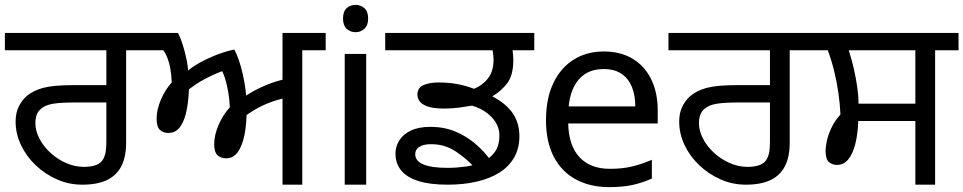

<svg xmlns="http://www.w3.org/2000/svg" viewBox="-27 -757 3949 787"><path d="M310 0Q256 0 207 -21.5Q158 -43 119.5 -79.5Q81 -116 59 -162.5Q37 -209 37 -258Q37 -294 49.5 -319.5Q62 -345 82 -363Q109 -386 150.5 -397Q192 -408 272 -408H409V-551H-7V-622H586V-551H490V-172Q490 -114 470.5 -76Q451 -38 411.5 -19Q372 0 310 0ZM317 -73Q340 -73 359 -78Q378 -83 390 -96Q399 -107 404 -124.5Q409 -142 409 -183V-337H282Q220 -337 189 -331.5Q158 -326 141 -311Q128 -300 123 -285Q118 -270 118 -252Q118 -220 135 -188Q152 -156 180.5 -130Q209 -104 244.5 -88.5Q280 -73 317 -73Z M1131 0V-373L1143 -356Q1108 -348 1077 -336Q1046 -324 1018.5 -308Q991 -292 965 -271L984 -305Q984 -248 975 -203.5Q966 -159 947.5 -133.5Q929 -108 900 -108Q879 -108 865 -120.5Q851 -133 851 -166Q851 -204 869.5 -246Q888 -288 915 -317Q914 -348 908.5 -380Q903 -412 894.5 -438.5Q886 -465 875 -478L907 -473Q874 -463 840 -447Q806 -431 778.5 -413Q751 -395 734 -379L748 -422Q748 -360 739.5 -312.5Q731 -265 712.5 -238.5Q694 -212 663 -212Q642 -212 628.5 -224.5Q615 -237 615 -271Q615 -308 633 -349.5Q651 -391 677 -419Q674 -482 660.5 -516Q647 -550 636 -558L679 -551H552V-622H703Q713 -602 722.5 -572Q732 -542 738.5 -509Q745 -476 745 -445L732 -456Q744 -471 775.5 -490.5Q807 -510 849 -527.5Q891 -545 933 -554Q943 -537 952 -510.5Q961 -484 968 -453.5Q975 -423 979 -393Q983 -363 983 -339L966 -353Q984 -368 1011 -383Q1038 -398 1072 -411.5Q1106 -425 1143 -433L1131 -405V-622H1308V-551H1212V0Z M1474 -536V0H1386V-536ZM1431 -737Q1451 -737 1466.5 -723.5Q1482 -710 1482 -681Q1482 -653 1466.5 -639Q1451 -625 1431 -625Q1409 -625 1394 -639Q1379 -653 1379 -681Q1379 -710 1394 -723.5Q1409 -737 1431 -737Z M1808 0Q1734 0 1686.5 -15.5Q1639 -31 1616.5 -59.5Q1594 -88 1594 -127Q1594 -157 1610 -182Q1626 -207 1657.5 -222Q1689 -237 1737 -237Q1795 -237 1841.5 -217Q1888 -197 1924 -165.5Q1960 -134 1983 -101L1921 -67Q1889 -104 1843 -135Q1797 -166 1741 -166Q1708 -166 1691.5 -155Q1675 -144 1675 -125Q1675 -97 1708.5 -83Q1742 -69 1807 -69Q1843 -69 1880.5 -74Q1918 -79 1949.5 -93Q1981 -107 2000.5 -133Q2020 -159 2020 -202Q2020 -243 1989 -276Q1958 -309 1908 -324Q1885 -320 1855.5 -316Q1826 -312 1795 -312Q1750 -312 1726 -320.5Q1702 -329 1693 -342Q1684 -355 1684 -369Q1684 -398 1709.5 -408.5Q1735 -419 1771 -419Q1811 -419 1846.5 -412.5Q1882 -406 1916 -393Q1951 -407 1973.5 -436Q1996 -465 1996 -512Q1996 -526 1993.5 -542.5Q1991 -559 1984 -578L2017 -551H1552V-622H2163V-551H2046L2069 -576Q2073 -560 2075 -543Q2077 -526 2077 -511Q2077 -449 2052.5 -416.5Q2028 -384 1991 -362Q2047 -333 2074.5 -293Q2102 -253 2102 -199Q2102 -149 2080.5 -111.5Q2059 -74 2020 -49.5Q1981 -25 1927 -12.5Q1873 0 1808 0Z M2448 -546Q2517 -546 2566.5 -516Q2616 -486 2642.5 -431.5Q2669 -377 2669 -304V-251H2302Q2304 -160 2348.5 -112.5Q2393 -65 2473 -65Q2524 -65 2563.5 -74.5Q2603 -84 2645 -102V-25Q2604 -7 2564 1.5Q2524 10 2469 10Q2393 10 2334.5 -21Q2276 -52 2243.5 -113.5Q2211 -175 2211 -264Q2211 -352 2240.5 -415Q2270 -478 2323.5 -512Q2377 -546 2448 -546ZM2447 -474Q2384 -474 2347.5 -433.5Q2311 -393 2304 -321H2577Q2577 -367 2563 -401Q2549 -435 2520.5 -454.5Q2492 -474 2447 -474Z M3030 0Q2976 0 2927 -21.5Q2878 -43 2839.5 -79.5Q2801 -116 2779 -162.5Q2757 -209 2757 -258Q2757 -294 2769.5 -319.5Q2782 -345 2802 -363Q2829 -386 2870.5 -397Q2912 -408 2992 -408H3129V-551H2713V-622H3306V-551H3210V-172Q3210 -114 3190.5 -76Q3171 -38 3131.5 -19Q3092 0 3030 0ZM3037 -73Q3060 -73 3079 -78Q3098 -83 3110 -96Q3119 -107 3124 -124.5Q3129 -142 3129 -183V-337H3002Q2940 -337 2909 -331.5Q2878 -326 2861 -311Q2848 -300 2843 -285Q2838 -270 2838 -252Q2838 -220 2855 -188Q2872 -156 2900.5 -130Q2929 -104 2964.5 -88.5Q3000 -73 3037 -73Z M3725 0V-261H3491Q3489 -206 3478.5 -165.5Q3468 -125 3449.5 -103Q3431 -81 3404 -81Q3384 -81 3370.5 -93Q3357 -105 3357 -139Q3357 -154 3362 -178.5Q3367 -203 3380.5 -232Q3394 -261 3418 -288Q3416 -331 3409.5 -376.5Q3403 -422 3392 -466.5Q3381 -511 3366 -551H3292V-622H3902V-551H3806V0ZM3492 -332H3725V-551H3452Q3465 -511 3473.5 -472.5Q3482 -434 3487 -399Q3492 -364 3492 -332Z"/></svg>

Font: lgurmukhi05
Style: Book
Weight: 400
Designer: Jelle Bosma - Monotype Design Team
Foundry: Monotype Imaging Inc.
Version: Version 2.003